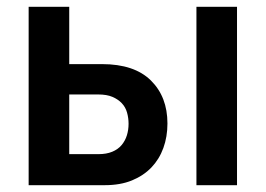

<svg xmlns="http://www.w3.org/2000/svg" viewBox="-20 -543 780 563"><path d="M64 0V-523H183V-355H279Q374 -355 422.5 -307Q471 -259 471 -181Q471 -142 459 -109Q447 -76 424 -52Q401 -28 367 -14Q333 0 287 0ZM556 0V-523H675V0ZM183 -91H269Q292 -91 309 -98Q326 -105 336.5 -117.5Q347 -130 352 -146Q357 -162 357 -180Q357 -197 352.5 -213Q348 -229 337 -240.5Q326 -252 309.5 -259Q293 -266 268 -266H183Z"/></svg>

Font: Rising Sun SemiBold
Style: Regular
Weight: 600
Designer: Matt McInerney, Pablo Impallari, Rodrigo Fuenzalida (Raleway font), Stephen Hutchings (Greek), Cristiano Sobral (main ch
Foundry: The Rising Sun Project Authors
Version: Version 4.327; ttfautohint (v1.8.4.7-5d5b-dirty)